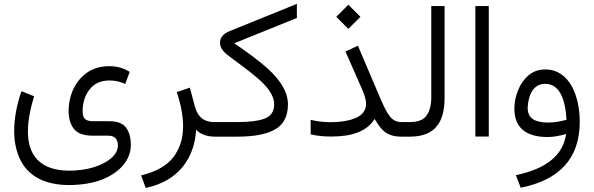

<svg xmlns="http://www.w3.org/2000/svg" viewBox="-20 -696 3025 978"><path d="M333 246.6C397 246.1 452.6 236.8 499.5 218.8C593.3 181.6 646.5 116.7 646.5 42C646.5 6.3 638.7 -22.5 623 -44.9C606.9 -67.4 578.1 -78.6 535.6 -78.6H454.6C415 -78.6 400.9 -92.3 400.9 -129.4C400.9 -172.9 412.6 -210 436.5 -240.7C460.4 -271 494.1 -286.1 537.6 -286.1C565.9 -286.1 592.8 -280.3 617.7 -268.1L640.6 -329.6C606.9 -351.6 570.8 -358.9 537.1 -358.9C493.7 -358.9 456.5 -348.6 425.8 -327.6C363.8 -285.6 329.6 -211.9 329.6 -129.4C329.6 -91.8 338.9 -62 356.9 -39.1C375 -16.1 406.7 -4.9 453.1 -4.9H532.2C568.8 -4.9 580.6 18.6 580.6 43.9C580.6 67.9 569.3 89.8 546.9 109.4C502 148.4 423.3 173.3 333 173.3C179.2 173.3 122.1 88.9 122.1 -25.4C122.1 -83.5 135.7 -147 153.8 -205.6L89.4 -231.4C65.9 -164.6 52.2 -94.2 52.2 -28.3C52.2 23.4 61.5 70.3 80.6 111.8C118.2 194.8 199.7 246.6 333 246.6Z M1090.8 0V-74.2H1069.3C1018.6 -74.2 986.3 -101.1 972.2 -154.8L947.3 -249.5L880.4 -227.1C901.4 -164.6 912.6 -106 912.6 -51.8C912.6 9.3 896 61.5 862.8 105C829.1 148.4 774.4 179.2 698.7 197.3L722.2 261.2C892.1 226.1 971.2 106 979 -35.2C996.1 -17.1 1026.4 0 1073.2 0Z M1492.2 -604.5V-676.3L1147.5 -536.6C1116.2 -523.4 1100.6 -503.9 1100.6 -477.5C1100.6 -456.1 1115.2 -434.6 1135.3 -418.9C1181.6 -382.3 1240.2 -342.3 1290.5 -299.3C1340.8 -256.3 1376.5 -210.9 1376.5 -165.5C1376.5 -128.9 1360.8 -104.5 1329.1 -92.3C1297.4 -80.1 1251 -74.2 1189.9 -74.2H1071.3V0H1190.4C1274.9 0 1338.9 -12.2 1381.8 -37.1C1424.8 -62 1446.3 -104 1446.8 -163.6C1446.8 -228 1407.2 -287.1 1351.1 -339.8C1294.4 -392.1 1227.5 -438 1173.3 -475.6Z M1692.9 -610.4 1754.4 -548.8 1815.9 -610.4 1754.4 -671.9ZM1844.7 -168.5C1844.7 -135.7 1828.1 -111.8 1795.4 -96.7C1762.7 -81.5 1717.8 -73.7 1661.1 -73.7C1629.9 -73.7 1599.1 -77.1 1562.5 -85.4V-11.7C1592.3 -4.4 1625.5 -0.5 1668.5 -0.5C1772 -0.5 1849.1 -26.4 1888.2 -90.3C1921.4 -34.7 1947.8 0 2025.4 0H2048.3V-74.2H2025.4C1974.1 -74.2 1953.1 -110.4 1911.1 -209.5L1803.2 -462.9L1739.7 -433.6L1823.2 -244.1C1834.5 -218.8 1844.7 -188.5 1844.7 -168.5Z M2028.8 0H2067.9C2191.4 0 2244.6 -67.4 2244.6 -198.2V-665H2176.8V-197.8C2176.8 -161.6 2168.9 -131.8 2153.8 -108.9C2138.7 -85.9 2109.9 -74.2 2068.4 -74.2H2028.8Z M2401.4 -665V-0.5H2469.7V-665Z M2933.1 -76.2C2933.1 -205.1 2881.8 -342.3 2757.3 -342.3C2723.6 -342.3 2695.3 -332 2671.9 -312C2648.4 -292 2630.9 -266.6 2618.7 -235.8C2606.4 -205.1 2600.1 -174.3 2600.1 -142.6C2600.1 -44.4 2660.2 2 2771 2C2800.3 2 2836.9 -5.4 2863.8 -13.7C2847.7 96.2 2762.2 163.6 2607.9 196.3L2632.3 260.3C2829.6 220.7 2933.1 111.8 2933.1 -76.2ZM2773.4 -71.8C2705.6 -71.8 2668 -92.3 2668 -145.5C2668 -162.1 2670.9 -180.2 2676.3 -199.2C2687 -237.8 2711.9 -269 2756.8 -269C2830.6 -269 2859.9 -189.9 2865.7 -85.9C2835.9 -77.6 2803.2 -71.8 2773.4 -71.8Z"/></svg>

Font: Vazirmatn Light
Style: Regular
Weight: 300
Designer: Saber Rastikerdar
Foundry: Saber Rastikerdar
Version: Version 33.003